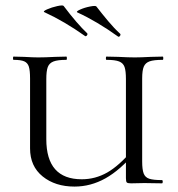

<svg xmlns="http://www.w3.org/2000/svg" viewBox="-20 -677 656 709"><path d="M373 -456Q371 -456 371 -462Q371 -468 373 -468L417 -467Q455 -465 478 -465Q499 -465 537 -467L581 -468Q583 -468 583 -462Q583 -456 581 -456Q548 -456 532.5 -450.5Q517 -445 511 -431Q505 -417 505 -387V-81Q505 -51 510.5 -36.5Q516 -22 531 -17Q546 -12 578 -12Q581 -12 581 -6Q581 0 578 0L513 -1L464 0Q452 0 448.5 -3Q445 -6 445 -19V-385Q445 -415 440 -429.5Q435 -444 420 -450Q405 -456 373 -456ZM255 12Q184 12 137.5 -25.5Q91 -63 91 -129V-387Q91 -417 86.5 -431Q82 -445 69.5 -450.5Q57 -456 30 -456Q28 -456 28 -462Q28 -468 30 -468L69 -467Q103 -465 121 -465Q146 -465 184 -467L225 -468Q227 -468 227 -462Q227 -456 225 -456Q193 -456 177.5 -450Q162 -444 156.5 -429.5Q151 -415 151 -385V-163Q151 -15 282 -15Q332 -15 376 -40Q420 -65 470 -124L480 -115Q424 -49 369.5 -18.5Q315 12 255 12ZM266 -631Q259 -634 275.5 -641.5Q292 -649 312.5 -653Q333 -657 336 -653Q356 -627 379 -599.5Q402 -572 424 -552L425 -550Q425 -546 422 -543Q419 -540 416 -542Q338 -598 266 -631ZM144 -632Q137 -635 154 -642.5Q171 -650 191.5 -654.5Q212 -659 215 -655Q264 -590 302 -554Q303 -553 303 -551Q303 -548 300 -545Q297 -542 294 -544Q218 -598 144 -632Z"/></svg>

Font: Cormorant Unicase
Style: Regular
Weight: 400
Designer: Christian Thalmann (Catharsis Fonts)
Foundry: Catharsis Fonts
Version: Version 4.000